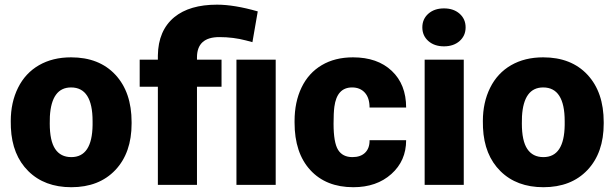

<svg xmlns="http://www.w3.org/2000/svg" viewBox="-20 -780 2593 810"><path d="M25.4 -269Q25.4 -348.1 56.2 -409.9Q86.9 -471.7 144.5 -504.9Q202.1 -538.1 279.8 -538.1Q398.4 -538.1 466.8 -464.6Q535.2 -391.1 535.2 -264.6V-258.8Q535.2 -135.3 466.6 -62.7Q397.9 9.8 280.8 9.8Q168 9.8 99.6 -57.9Q31.2 -125.5 25.9 -241.2ZM189.9 -258.8Q189.9 -185.5 212.9 -151.4Q235.8 -117.2 280.8 -117.2Q368.7 -117.2 370.6 -252.4V-269Q370.6 -411.1 279.8 -411.1Q197.3 -411.1 190.4 -288.6Z M646 0V-414.1H569.3V-528.3H646V-545.9Q647.5 -651.4 715.3 -707.5Q779.8 -760.3 895.5 -760.3Q968.3 -760.3 1067.4 -731.9L1044.9 -602.1L1017.6 -609.4Q964.4 -623.5 905.3 -623.5Q811 -623.5 811 -537.6V-528.3H914.6V-414.1H811V0ZM1143.1 0H977.5V-528.3H1143.1Z M1466.8 -117.2Q1501.5 -117.2 1520.5 -136Q1539.6 -154.8 1539.1 -188.5H1693.4Q1693.4 -101.6 1631.1 -45.9Q1568.8 9.8 1470.7 9.8Q1355.5 9.8 1289.1 -62.5Q1222.7 -134.8 1222.7 -262.7V-269.5Q1222.7 -349.6 1252.2 -410.9Q1281.7 -472.2 1337.4 -505.1Q1393.1 -538.1 1469.2 -538.1Q1572.3 -538.1 1632.8 -481Q1693.4 -423.8 1693.4 -326.2H1539.1Q1539.1 -367.2 1519 -389.2Q1499 -411.1 1465.3 -411.1Q1401.4 -411.1 1390.6 -329.6Q1387.2 -303.7 1387.2 -258.3Q1387.2 -178.7 1406.2 -147.9Q1425.3 -117.2 1466.8 -117.2Z M1936.5 0H1771.5V-528.3H1936.5ZM1761.7 -664.6Q1761.7 -699.7 1787.1 -722.2Q1812.5 -744.6 1853 -744.6Q1893.6 -744.6 1918.9 -722.2Q1944.3 -699.7 1944.3 -664.6Q1944.3 -629.4 1918.9 -606.9Q1893.6 -584.5 1853 -584.5Q1812.5 -584.5 1787.1 -606.9Q1761.7 -629.4 1761.7 -664.6Z M2017.1 -269Q2017.1 -348.1 2047.9 -409.9Q2078.6 -471.7 2136.2 -504.9Q2193.8 -538.1 2271.5 -538.1Q2390.1 -538.1 2458.5 -464.6Q2526.9 -391.1 2526.9 -264.6V-258.8Q2526.9 -135.3 2458.3 -62.7Q2389.6 9.8 2272.5 9.8Q2159.7 9.8 2091.3 -57.9Q2022.9 -125.5 2017.6 -241.2ZM2181.6 -258.8Q2181.6 -185.5 2204.6 -151.4Q2227.5 -117.2 2272.5 -117.2Q2360.4 -117.2 2362.3 -252.4V-269Q2362.3 -411.1 2271.5 -411.1Q2189 -411.1 2182.1 -288.6Z"/></svg>

Font: Roboto
Style: Regular
Weight: 900
Designer: Google
Version: Version 2.001171; 2014